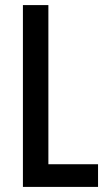

<svg xmlns="http://www.w3.org/2000/svg" viewBox="-20 -734 421 754"><path d="M70 0H365V-89H170V-714H70Z"/></svg>

Font: Noto Sans Armenian ExtraCondensed Medium
Style: Regular
Weight: 500
Width: 2
Designer: Monotype Design Team
Foundry: Monotype Imaging Inc.
Version: Version 2.008